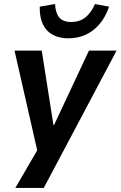

<svg xmlns="http://www.w3.org/2000/svg" viewBox="-20 -752 598 952"><path d="M56 180 174 -23V35L52 -501H187L245 -132H248L421 -501H558L197 180ZM319 -562Q274 -562 241.5 -579.5Q209 -597 192.5 -632Q176 -667 177 -719L253 -732Q255 -688 273.5 -665.5Q292 -643 334 -643Q374 -643 402.5 -665Q431 -687 451 -732L521 -719Q503 -667 473 -632Q443 -597 404 -579.5Q365 -562 319 -562Z"/></svg>

Font: Nunito Sans 7pt SemiCondensed
Style: Bold Italic
Weight: 700
Width: 4
Italic angle: -9°
Designer: Vernon Adams
Foundry: Vernon Adams
Version: Version 3.101;gftools[0.9.27]